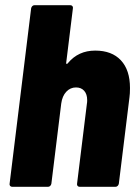

<svg xmlns="http://www.w3.org/2000/svg" viewBox="-20 -720 527 740"><path d="M481 -381Q481 -358 479 -345L438 -12Q437 -7 433.5 -3.5Q430 0 425 0H287Q282 0 279 -3.5Q276 -7 277 -12L315 -321Q316 -325 316 -334Q316 -357 304.5 -370Q293 -383 273 -383Q251 -383 235.5 -366.5Q220 -350 216 -321L178 -12Q177 -7 173.5 -3.5Q170 0 165 0H27Q22 0 19 -3.5Q16 -7 17 -12L100 -688Q101 -693 104.5 -696.5Q108 -700 113 -700H251Q256 -700 259 -696.5Q262 -693 261 -688L235 -477Q235 -474 237 -473.5Q239 -473 242 -477Q282 -525 347 -525Q411 -525 446 -487.5Q481 -450 481 -381Z"/></svg>

Font: Barlow Semi Condensed ExtraBold
Style: Italic
Weight: 800
Width: 4
Italic angle: -7°
Designer: Jeremy Tribby
Foundry: Tribby Type
Version: Version 1.408